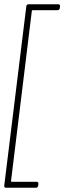

<svg xmlns="http://www.w3.org/2000/svg" viewBox="-24 -779 352 905"><path d="M-4 96 100 -749Q100 -753 103 -756Q106 -759 111 -759H250Q255 -759 257.5 -756Q260 -753 259 -749L258 -741Q256 -731 247 -731H130Q129 -731 127.5 -730Q126 -729 126 -727L28 74Q28 78 31 78H149Q153 78 155.5 81Q158 84 157 88L156 96Q154 106 145 106H4Q0 106 -2.5 103Q-5 100 -4 96Z"/></svg>

Font: Barlow Semi Condensed Thin
Style: Italic
Weight: 250
Width: 4
Italic angle: -7°
Designer: Jeremy Tribby
Foundry: Tribby Type
Version: Version 1.408